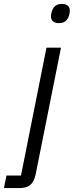

<svg xmlns="http://www.w3.org/2000/svg" viewBox="-100 -759 376 979"><path d="M137 -516H211L82 129Q74 167 55 183.5Q36 200 -2 200H-80L-67 136H7ZM200 -641Q182 -641 171 -649.5Q160 -658 160 -676Q160 -685 164 -700Q169 -717 181 -728Q193 -739 216 -739Q234 -739 245 -730.5Q256 -722 256 -704Q256 -695 252 -680Q247 -663 235 -652Q223 -641 200 -641Z"/></svg>

Font: IBM Plex Sans Cond
Style: Italic
Weight: 400
Width: 3
Italic angle: -11°
Designer: Mike Abbink, Paul van der Laan, Pieter van Rosmalen
Foundry: Bold Monday
Version: Version 1.3